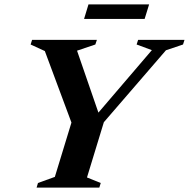

<svg xmlns="http://www.w3.org/2000/svg" viewBox="-20 -851 857 871"><path d="M668.9 -623.6 599.8 -649.1 606.5 -670H816.9L810.3 -649.1L732.9 -623L451.1 -296.6L374.6 -46L437 -20.9L430.6 0H146L152.3 -20.9L228.8 -48.5L304.1 -295L183.4 -619.4L118.9 -649.1L125.5 -670H419.5L412.5 -649.1L329.5 -621.1L433.7 -319.1L408.5 -319.2ZM361.4 -765.2 381.4 -831.1H656.5L636.1 -765.2Z"/></svg>

Font: Newsreader Text
Style: Italic
Weight: 400
Italic angle: -17°
Designer: Hugues Gentile
Foundry: Production Type
Version: Version 1.001